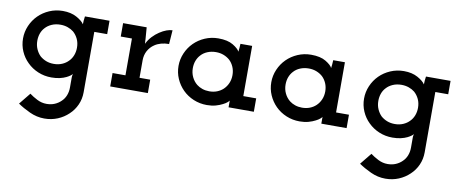

<svg xmlns="http://www.w3.org/2000/svg" viewBox="-59 -624 2676 1115"><g transform="rotate(10 1279.0 -67.0)"><path d="M78 190Q108 211 150 230.5Q192 250 237 250Q279 250 315 235Q351 220 378 194Q405 169 420.5 134.5Q436 100 436 60V-296H512V-375H367Q365 -361 364 -350Q363 -339 363 -328Q351 -347 317.5 -365.5Q284 -384 236 -384Q194 -384 157 -368Q120 -352 93 -325Q66 -298 50.5 -262Q35 -226 35 -187Q35 -147 50.5 -111.5Q66 -76 93 -50Q120 -23 157 -7.5Q194 8 236 8Q263 8 285 3Q307 -2 323 -10Q335 -16 344 -22.5Q353 -29 356 -34Q354 -28 353.5 -21Q353 -14 353 -12V47Q353 72 344.5 93.5Q336 115 320 130Q304 146 282.5 155Q261 164 235 164Q206 164 179.5 150.5Q153 137 133 122ZM236 -303Q259 -303 279 -296Q299 -289 314 -277Q332 -261 342.5 -238.5Q353 -216 353 -188Q353 -164 345 -143Q337 -122 322 -107Q307 -91 285 -81.5Q263 -72 236 -72Q211 -72 190.5 -80Q170 -88 154 -102Q138 -118 128.5 -140Q119 -162 119 -188Q119 -211 126 -231Q133 -251 147 -266Q162 -283 185 -293Q208 -303 236 -303Z M804 0V-79H741V-182Q741 -213 754.5 -238Q768 -263 792 -279Q808 -290 829.5 -296Q851 -302 876 -302L882 -384Q867 -384 847.5 -377Q828 -370 807 -356Q787 -343 768.5 -323.5Q750 -304 738 -279Q736 -303 736.5 -301Q737 -299 735 -323L731 -375H592V-296H658V-79H582V0Z M1429 0V-79H1353V-375H1284Q1284 -363 1282.5 -350.5Q1281 -338 1280 -328Q1272 -345 1240 -364.5Q1208 -384 1153 -384Q1111 -384 1074 -368Q1037 -352 1010 -325Q983 -298 967.5 -262Q952 -226 952 -187Q952 -147 967.5 -111.5Q983 -76 1010 -49Q1037 -22 1074 -6.5Q1111 9 1153 9Q1182 9 1205 2.5Q1228 -4 1245 -13Q1261 -21 1270 -29Q1279 -37 1280 -40Q1280 -33 1280 -30Q1280 -27 1280 -20V0ZM1153 -303Q1178 -303 1198.5 -295Q1219 -287 1235 -273Q1251 -258 1260.5 -236Q1270 -214 1270 -188Q1270 -162 1260.5 -140Q1251 -118 1234 -102Q1219 -88 1198.5 -80Q1178 -72 1153 -72Q1131 -72 1112 -78.5Q1093 -85 1079 -96Q1059 -112 1047.5 -136Q1036 -160 1036 -188Q1036 -212 1043.5 -232Q1051 -252 1065 -267Q1080 -284 1103 -293.5Q1126 -303 1153 -303Z M1976 0V-79H1900V-375H1831Q1831 -363 1829.5 -350.5Q1828 -338 1827 -328Q1819 -345 1787 -364.5Q1755 -384 1700 -384Q1658 -384 1621 -368Q1584 -352 1557 -325Q1530 -298 1514.5 -262Q1499 -226 1499 -187Q1499 -147 1514.5 -111.5Q1530 -76 1557 -49Q1584 -22 1621 -6.5Q1658 9 1700 9Q1729 9 1752 2.5Q1775 -4 1792 -13Q1808 -21 1817 -29Q1826 -37 1827 -40Q1827 -33 1827 -30Q1827 -27 1827 -20V0ZM1700 -303Q1725 -303 1745.5 -295Q1766 -287 1782 -273Q1798 -258 1807.5 -236Q1817 -214 1817 -188Q1817 -162 1807.5 -140Q1798 -118 1781 -102Q1766 -88 1745.5 -80Q1725 -72 1700 -72Q1678 -72 1659 -78.5Q1640 -85 1626 -96Q1606 -112 1594.5 -136Q1583 -160 1583 -188Q1583 -212 1590.5 -232Q1598 -252 1612 -267Q1627 -284 1650 -293.5Q1673 -303 1700 -303Z M2089 190Q2119 211 2161 230.5Q2203 250 2248 250Q2290 250 2326 235Q2362 220 2389 194Q2416 169 2431.5 134.5Q2447 100 2447 60V-296H2523V-375H2378Q2376 -361 2375 -350Q2374 -339 2374 -328Q2362 -347 2328.5 -365.5Q2295 -384 2247 -384Q2205 -384 2168 -368Q2131 -352 2104 -325Q2077 -298 2061.5 -262Q2046 -226 2046 -187Q2046 -147 2061.5 -111.5Q2077 -76 2104 -50Q2131 -23 2168 -7.5Q2205 8 2247 8Q2274 8 2296 3Q2318 -2 2334 -10Q2346 -16 2355 -22.5Q2364 -29 2367 -34Q2365 -28 2364.5 -21Q2364 -14 2364 -12V47Q2364 72 2355.5 93.5Q2347 115 2331 130Q2315 146 2293.5 155Q2272 164 2246 164Q2217 164 2190.5 150.5Q2164 137 2144 122ZM2247 -303Q2270 -303 2290 -296Q2310 -289 2325 -277Q2343 -261 2353.5 -238.5Q2364 -216 2364 -188Q2364 -164 2356 -143Q2348 -122 2333 -107Q2318 -91 2296 -81.5Q2274 -72 2247 -72Q2222 -72 2201.5 -80Q2181 -88 2165 -102Q2149 -118 2139.5 -140Q2130 -162 2130 -188Q2130 -211 2137 -231Q2144 -251 2158 -266Q2173 -283 2196 -293Q2219 -303 2247 -303Z"/></g></svg>

Font: Josefin Slab Thin
Style: Bold
Weight: 700
Version: Version 2.000